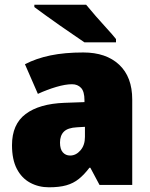

<svg xmlns="http://www.w3.org/2000/svg" viewBox="-20 -786 636 816"><path d="M334 -563Q431 -563 486.5 -511Q542 -459 542 -363V0H403L364 -73H360Q338 -44 315 -25.5Q292 -7 262 1.5Q232 10 188 10Q144 10 108 -9.5Q72 -29 51.5 -68.5Q31 -108 31 -169Q31 -258 89 -301.5Q147 -345 254 -349L339 -352V-360Q339 -397 324.5 -412.5Q310 -428 286 -428Q258 -428 219 -416.5Q180 -405 141 -387L86 -513Q134 -538 194.5 -550.5Q255 -563 334 -563ZM307 -245Q268 -243 251.5 -226.5Q235 -210 235 -180Q235 -152 247 -138.5Q259 -125 278 -125Q303 -125 322 -147Q341 -169 341 -204V-247ZM346 -766Q364 -744 387.5 -717Q411 -690 434.5 -664.5Q458 -639 473 -620V-606H339Q320 -619 291.5 -638.5Q263 -658 232 -679.5Q201 -701 173 -721.5Q145 -742 126 -756V-766Z"/></svg>

Font: Noto Sans Display Black
Style: Regular
Weight: 900
Designer: Monotype Design Team
Foundry: Monotype Imaging Inc.
Version: Version 2.003